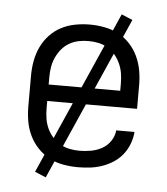

<svg xmlns="http://www.w3.org/2000/svg" viewBox="-49 -636 648 743"><g transform="rotate(5 275.0 -265.0)"><path d="M277 12Q248 12 219.5 7Q191 2 165.5 -11.5Q140 -25 120 -46Q100 -67 87.5 -93Q75 -119 70 -147.5Q65 -176 65 -205V-325Q65 -354 70 -382Q75 -410 87 -436Q99 -462 119 -483.5Q139 -505 164 -518Q189 -531 217.5 -536.5Q246 -542 275 -542Q304 -542 332.5 -536.5Q361 -531 386 -518Q411 -505 431 -483.5Q451 -462 463 -436Q475 -410 480 -382Q485 -354 485 -325V-233H136V-205Q136 -185 139 -165.5Q142 -146 150 -128Q158 -110 171 -95Q184 -80 201 -70Q218 -60 237.5 -56Q257 -52 277 -52Q299 -52 321.5 -56Q344 -60 364 -71Q384 -82 397 -101.5Q410 -121 412 -143H483Q481 -119 472.5 -96.5Q464 -74 449 -55Q434 -36 414 -23Q394 -10 371.5 -2Q349 6 325 9Q301 12 277 12ZM136 -297H414V-325Q414 -345 411 -364Q408 -383 400 -401Q392 -419 379.5 -434.5Q367 -450 350 -460Q333 -470 314 -474Q295 -478 275 -478Q255 -478 236 -474Q217 -470 200 -460Q183 -450 170.5 -434.5Q158 -419 150 -401Q142 -383 139 -364Q136 -345 136 -325ZM156 62 113 44 394 -592 437 -574Z"/></g></svg>

Font: Lode
Style: Regular
Weight: 400
Monospace: yes
Designer: Belleve Invis
Foundry: Belleve Invis
Version: Version 29.2.0; ttfautohint (v1.8.3)